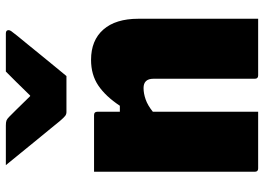

<svg xmlns="http://www.w3.org/2000/svg" viewBox="-140 -740 881 640"><g transform="rotate(-90 300.0 -420.5)"><path d="M366 -639H246Q239 -639 233.5 -643Q228 -647 216 -661Q209 -670 192 -690.5Q175 -711 153 -738Q131 -765 109 -792Q87 -819 69 -841H201Q212 -841 217.5 -839Q223 -837 230 -830Q238 -822 254.5 -805.5Q271 -789 299 -760H301Q328 -788 346.5 -806.5Q365 -825 381 -841H508Q519 -841 519 -832Q519 -828 516 -823.5Q513 -819 501 -804Q490 -791 471.5 -768Q453 -745 432.5 -720Q412 -695 394 -673Q376 -651 366 -639ZM247 0H58Q47 0 47 -11V-547H236Q247 -547 247 -536V-461H267Q298 -508 334 -532.5Q370 -557 420 -557Q485 -557 521 -516Q557 -475 557 -399V0H368Q357 0 357 -11V-349Q357 -382 326 -382Q308 -382 288 -375Q268 -368 247 -351Z"/></g></svg>

Font: Recursive Sn Lnr St Blk
Style: Regular
Weight: 900
Version: Version 1.079;hotconv 1.0.112;makeotfexe 2.5.65598; ttfautoh